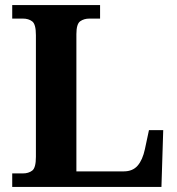

<svg xmlns="http://www.w3.org/2000/svg" viewBox="-20 -734 694 754"><path d="M28 0V-53H70Q92 -53 106.5 -64Q121 -75 121 -118V-596Q121 -639 106.5 -650Q92 -661 70 -661H28V-714H373V-661H331Q310 -661 295 -650.5Q280 -640 280 -600V-61H466Q501 -61 520.5 -83.5Q540 -106 549 -148L565 -223H621L614 0Z"/></svg>

Font: NotoSerif-Bold
Style: Regular
Weight: 700
Designer: Monotype Design Team
Foundry: Monotype Imaging Inc.
Version: Version 2.007; ttfautohint (v1.8) -l 8 -r 50 -G 200 -x 14 -D